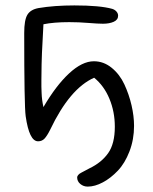

<svg xmlns="http://www.w3.org/2000/svg" viewBox="-20 -505 567 712"><path d="M305.2 187Q289.6 187 277.8 177.2Q266.1 167.5 266.1 152.8Q266.1 150.4 267.1 148.2Q268.1 146 270.3 143.6Q272.5 141.1 274.7 139.4Q276.9 137.7 281.5 135.3Q286.1 132.8 289.8 130.9Q293.5 128.9 300 125.5Q306.6 122.1 312 119.1Q356 98.1 380.9 63.2Q405.8 28.3 405.8 -35.2Q405.8 -90.8 385.7 -138.9Q365.7 -187 329.1 -216.8Q238.8 -176.8 166 -23.9Q154.8 -1.5 145.3 8.8Q135.7 19 121.1 19Q88.4 19 75.2 -74.2Q69.8 -113.3 69.8 -382.8Q69.8 -430.7 81.5 -450.2Q93.3 -469.7 123 -475.1Q181.6 -484.9 255.9 -484.9Q350.6 -484.9 396 -472.2Q405.8 -469.2 411.9 -462.2Q418 -455.1 418 -446.8Q418 -431.6 401.9 -424.3Q385.7 -417 361.8 -417Q343.8 -417 308.3 -419.9Q272.9 -422.9 236.8 -422.9Q179.7 -422.9 141.1 -415Q133.8 -294.9 133.8 -231Q133.8 -225.6 133.5 -209Q133.3 -192.4 133.5 -183.6Q133.8 -174.8 134.3 -160.4Q134.8 -146 136.5 -133.3Q138.2 -120.6 141.1 -107.9Q187.5 -187.5 236.1 -232.7Q284.7 -277.8 328.1 -277.8Q364.3 -277.8 394 -253.7Q423.8 -229.5 441.2 -192.1Q458.5 -154.8 467.8 -114.5Q477.1 -74.2 477.1 -38.1Q477.1 12.2 460.2 56.2Q443.4 100.1 417.2 127.7Q391.1 155.3 361.6 171.1Q332 187 305.2 187Z"/></svg>

Font: Shantell Sans Bouncy
Style: Regular
Weight: 300
Designer: Stephen Nixon, Anya Danilova, Shantell Martin
Foundry: Arrow Type
Version: Version 1.006;[9816181b4]